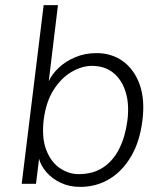

<svg xmlns="http://www.w3.org/2000/svg" viewBox="-20 -720 640 752"><path d="M171 -402Q184 -430 210.5 -455Q237 -480 275 -496Q313 -512 358 -512Q417 -512 461 -480.5Q505 -449 526.5 -390.5Q548 -332 538 -250Q528 -166 493.5 -107.5Q459 -49 408 -18.5Q357 12 294 12Q252 12 218 -4Q184 -20 162 -45.5Q140 -71 133 -98L121 0H65L151 -700H207ZM340 -462Q301 -462 260.5 -438.5Q220 -415 190 -368Q160 -321 151 -250Q143 -179 161.5 -132Q180 -85 214.5 -61.5Q249 -38 288 -38Q345 -38 384.5 -64.5Q424 -91 447.5 -138.5Q471 -186 479 -248Q487 -312 472 -360Q457 -408 423.5 -435Q390 -462 340 -462Z"/></svg>

Font: Inclusive Sans Light
Style: Italic
Weight: 300
Italic angle: -7°
Designer: Olivia King
Foundry: Olivia King
Version: Version 2.004